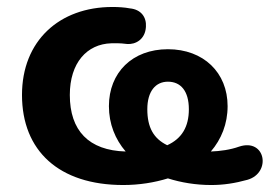

<svg xmlns="http://www.w3.org/2000/svg" viewBox="-20 -520 772 550"><path d="M333 10C379 10 422 3 461 -9C499 3 541 10 585 10C620 10 653 5 689 -5C758 -25 741 -125 665 -100C640 -91 611 -87 584 -86C614 -121 632 -165 632 -216C632 -312 563 -379 461 -379C359 -379 292 -312 292 -216C292 -165 310 -121 340 -86C234 -89 180 -146 180 -248C180 -340 229 -394 299 -396C307 -396 321 -397 344 -394C368 -392 396 -407 398 -443C400 -471 384 -493 352 -496C337 -499 318 -500 302 -500C150 -500 43 -403 43 -248C43 -88 149 10 333 10ZM402 -207C402 -259 426 -286 461 -286C498 -286 521 -259 521 -207C521 -157 501 -123 459 -104C420 -123 402 -155 402 -207Z"/></svg>

Font: SN Pro
Style: Bold
Weight: 700
Designer: Tobias Whetton
Foundry: Supernotes
Version: Version 1.003;Glyphs 3.3 (3324)